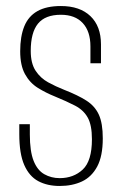

<svg xmlns="http://www.w3.org/2000/svg" viewBox="-20 -611 405 637"><path d="M178 6Q137 6 107 -10Q77 -26 60.5 -63.5Q44 -101 44 -166V-199Q52 -199 61.5 -199Q71 -199 79 -199V-165Q79 -109 91.5 -77.5Q104 -46 127 -33Q150 -20 178 -20Q224 -20 254.5 -48.5Q285 -77 285 -149Q285 -196 271 -221Q257 -246 229 -260.5Q201 -275 162 -291Q132 -303 105.5 -319.5Q79 -336 63 -365Q47 -394 47 -441Q47 -490 60.5 -523.5Q74 -557 104 -574Q134 -591 182 -591Q245 -591 280 -557.5Q315 -524 315 -464V-401Q307 -401 298.5 -401Q290 -401 280 -401V-457Q280 -507 254.5 -534.5Q229 -562 182 -562Q130 -562 106 -532.5Q82 -503 82 -442Q82 -401 98 -376.5Q114 -352 139.5 -338Q165 -324 193 -313Q239 -295 267 -277Q295 -259 308 -230.5Q321 -202 321 -152Q321 -93 302.5 -58.5Q284 -24 252 -9Q220 6 178 6Z"/></svg>

Font: Alumni Sans Thin ExtraLight
Style: Regular
Weight: 250
Version: Version 1.018